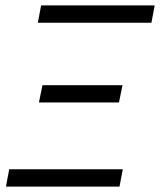

<svg xmlns="http://www.w3.org/2000/svg" viewBox="-20 -690 592 710"><path d="M540 -606H120L132 -670H552ZM124 -311 137 -375H433L420 -311ZM2 0 14 -64H434L422 0Z"/></svg>

Font: Lode Term
Style: Italic
Weight: 400
Italic angle: -11°
Monospace: yes
Designer: Belleve Invis
Foundry: Belleve Invis
Version: Version 29.2.0